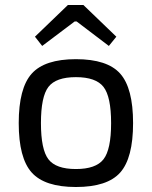

<svg xmlns="http://www.w3.org/2000/svg" viewBox="-20 -736 608 769"><path d="M446 -589 416 -552 287 -650H279L149 -552L120 -589L252 -716H314ZM284 -499Q410 -499 461.5 -441Q513 -383 513 -243Q513 -103 461.5 -45Q410 13 284 13Q159 13 107 -45Q55 -103 55 -243Q55 -383 107 -441Q159 -499 284 -499ZM394.5 -388Q364 -427 284 -427Q204 -427 174 -388Q144 -349 144 -243Q144 -137 174 -98Q204 -59 284 -59Q364 -59 394.5 -98Q425 -137 425 -243Q425 -349 394.5 -388Z"/></svg>

Font: Exo 2.0
Style: Regular
Weight: 400
Designer: Natanael Gama
Version: Version 1.001;PS 001.001;hotconv 1.0.70;makeotf.lib2.5.58329